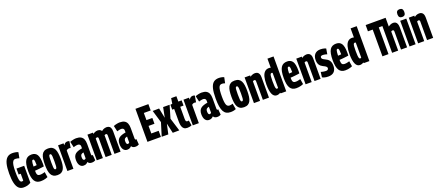

<svg xmlns="http://www.w3.org/2000/svg" viewBox="110 -2291 8682 3825"><g transform="rotate(-20 4451.0 -378.0)"><path d="M14.7 -347.2Q14.7 -473.5 35.3 -553.4Q56 -633.3 99.7 -671.6Q143.3 -710 212.6 -710Q227.3 -710 244.1 -708.4Q260.9 -706.9 277.7 -703.8Q294.5 -700.7 309.2 -696.6Q323.9 -692.5 333.7 -687.7L310.8 -565.4Q294.7 -572.5 271.4 -576.8Q248 -581.1 228.3 -581.1Q198.2 -581.1 179.2 -556.4Q160.2 -531.8 151.7 -478.3Q143.2 -424.8 143.2 -337.4Q143.2 -254.2 148.6 -205.2Q153.9 -156.1 166.3 -134.9Q178.7 -113.7 198.4 -113.7Q208.8 -113.7 217 -115.4Q225.2 -117.1 230.4 -120.5V-266.8H185.6V-392.2H349.1V-33Q316.6 -10.8 278.7 -0.4Q240.8 10 194.6 10Q131.9 10 92.4 -27.9Q52.9 -65.8 33.8 -144.8Q14.7 -223.7 14.7 -347.2Z M557 10Q514 10 481.8 -5.6Q449.6 -21.2 428.5 -54Q407.4 -86.8 397.2 -138.7Q387 -190.6 387 -262.2Q387 -343.2 397.8 -399.2Q408.6 -455.2 430.5 -489.3Q452.4 -523.4 485.5 -538.7Q518.6 -554 562.6 -554Q641.4 -554 677.6 -496.8Q713.8 -439.6 713.8 -306.8Q713.8 -298.2 713.3 -278.3Q712.8 -258.4 712.4 -246.6Q695.2 -243.6 670.5 -240.4Q645.8 -237.2 618.5 -234.2Q591.2 -231.2 565 -228.8Q538.8 -226.4 519 -226Q519 -222.8 519 -219.9Q519 -217 519 -213.8Q519 -178.8 524.9 -156.9Q530.8 -135 546.6 -125.2Q562.4 -115.4 591.6 -115.4Q607.2 -115.4 623.5 -117.8Q639.8 -120.2 656.7 -124.7Q673.6 -129.2 690.4 -134.2L708.4 -21.4Q684.2 -10.8 660.3 -3.8Q636.4 3.2 611.1 6.6Q585.8 10 557 10ZM519 -314.4Q527.4 -314.4 537.2 -314.7Q547 -315 556.5 -315.8Q566 -316.6 574.1 -317.7Q582.2 -318.8 587.4 -319.4Q587.4 -371.2 583.9 -398.9Q580.4 -426.6 573.6 -437Q566.8 -447.4 556 -447.4Q548.4 -447.4 541.6 -442.1Q534.8 -436.8 530.3 -422.9Q525.8 -409 523 -382.6Q520.2 -356.2 519 -314.4Z M744 -272.4Q744 -338.6 751.1 -391Q758.2 -443.4 776.5 -479.7Q794.8 -516 827.8 -535Q860.8 -554 912.4 -554Q964 -554 997 -535Q1030 -516 1048.3 -479.7Q1066.6 -443.4 1073.7 -391Q1080.8 -338.6 1080.8 -272.4Q1080.8 -206.8 1073.7 -154.4Q1066.6 -102 1048.3 -65.5Q1030 -29 997 -9.5Q964 10 912.4 10Q860.8 10 827.8 -9.5Q794.8 -29 776.5 -65.5Q758.2 -102 751.1 -154.4Q744 -206.8 744 -272.4ZM878.8 -272.4Q878.8 -204 881.9 -170Q885 -136 892.4 -125Q899.8 -114 912.4 -114Q925 -114 932.4 -125Q939.8 -136 942.9 -170Q946 -204 946 -272.4Q946 -341.8 942.9 -375.4Q939.8 -409 932.4 -420Q925 -431 912.4 -431Q899.8 -431 892.4 -420Q885 -409 881.9 -375.4Q878.8 -341.8 878.8 -272.4Z M1239.1 -544V-502.6Q1252.6 -520.5 1264.6 -531.8Q1276.5 -543 1290.6 -548.5Q1304.7 -554 1322.8 -554Q1331 -554 1340.8 -552.5Q1350.6 -551 1363.4 -545.6L1340.2 -408.2Q1330.2 -411.2 1320.5 -412Q1310.8 -412.8 1304.6 -412.8Q1290.3 -412.8 1277.7 -407.8Q1265 -402.8 1250.3 -389.5V0H1122.5V-544Z M1356.8 -146.6Q1356.8 -192.4 1369.7 -223.5Q1382.6 -254.6 1407.7 -274.3Q1432.8 -294 1468.7 -305.8Q1504.6 -317.6 1550 -325.2V-368.8Q1550 -394.2 1533.7 -407.5Q1517.4 -420.8 1494.2 -420.8Q1485 -420.8 1472.4 -419.6Q1459.8 -418.4 1442.9 -414.5Q1426 -410.6 1402.8 -402.8L1374.8 -525.4Q1405.2 -538.6 1442.4 -546.3Q1479.6 -554 1507.8 -554Q1570.6 -554 1607.6 -532.4Q1644.6 -510.8 1660.8 -470.4Q1677 -430 1677 -372.4V-151.8Q1677 -135.2 1680.8 -129.8Q1684.6 -124.4 1689.4 -124.4Q1693.6 -124.4 1698.5 -125.2Q1703.4 -126 1707.2 -128.2L1717 -10.2Q1702.6 -2 1684.7 4Q1666.8 10 1640.2 10Q1608 10 1588.7 -1Q1569.4 -12 1559 -32Q1546 -18.6 1532.8 -9.1Q1519.6 0.4 1504.3 5.2Q1489 10 1467 10Q1437.6 10 1416.6 -2.9Q1395.6 -15.8 1382.2 -37.5Q1368.8 -59.2 1362.8 -87.5Q1356.8 -115.8 1356.8 -146.6ZM1482.8 -160.4Q1482.8 -125.2 1492.1 -109.8Q1501.4 -94.4 1515.6 -94.4Q1523 -94.4 1529.4 -96.7Q1535.8 -99 1541.2 -103.5Q1546.6 -108 1550 -113V-238.6Q1536 -235.8 1524 -231.5Q1512 -227.2 1502.4 -218.8Q1492.8 -210.4 1487.8 -196.6Q1482.8 -182.8 1482.8 -160.4Z M1745.5 0V-544H1862.8V-515.8Q1880.5 -530.9 1897.8 -538.9Q1915 -546.9 1931.9 -550.5Q1948.7 -554 1964.9 -554Q1983.2 -554 1997.9 -549.3Q2012.6 -544.5 2024.6 -535.2Q2036.5 -525.9 2044.2 -512.1Q2062.3 -527.5 2079.9 -536.5Q2097.4 -545.4 2115.8 -549.7Q2134.2 -554 2152.5 -554Q2171.5 -554 2186.7 -549.3Q2201.9 -544.5 2213.9 -534.7Q2225.8 -524.9 2233.9 -510.4Q2241.9 -495.9 2245.9 -476.2Q2249.9 -456.5 2249.9 -432V0H2120.7V-393.5Q2120.7 -402.1 2118.5 -409.1Q2116.2 -416 2113 -419.8Q2109.8 -423.5 2104.8 -425.5Q2099.9 -427.5 2093.7 -427.5Q2088.9 -427.5 2082.9 -425.9Q2076.9 -424.3 2071.1 -421.5Q2065.3 -418.7 2059.9 -414.5Q2061.1 -411.4 2061.7 -407.6Q2062.3 -403.8 2062.3 -399.1V0H1933.1V-393.5Q1933.1 -402.1 1930.9 -409.1Q1928.6 -416 1925.4 -419.8Q1922.2 -423.5 1917.2 -425.5Q1912.3 -427.5 1906.1 -427.5Q1901.6 -427.5 1895.9 -425.9Q1890.2 -424.3 1884.9 -421.9Q1879.5 -419.5 1874.7 -416V0Z M2280.8 -146.6Q2280.8 -192.4 2293.7 -223.5Q2306.6 -254.6 2331.7 -274.3Q2356.8 -294 2392.7 -305.8Q2428.6 -317.6 2474 -325.2V-368.8Q2474 -394.2 2457.7 -407.5Q2441.4 -420.8 2418.2 -420.8Q2409 -420.8 2396.4 -419.6Q2383.8 -418.4 2366.9 -414.5Q2350 -410.6 2326.8 -402.8L2298.8 -525.4Q2329.2 -538.6 2366.4 -546.3Q2403.6 -554 2431.8 -554Q2494.6 -554 2531.6 -532.4Q2568.6 -510.8 2584.8 -470.4Q2601 -430 2601 -372.4V-151.8Q2601 -135.2 2604.8 -129.8Q2608.6 -124.4 2613.4 -124.4Q2617.6 -124.4 2622.5 -125.2Q2627.4 -126 2631.2 -128.2L2641 -10.2Q2626.6 -2 2608.7 4Q2590.8 10 2564.2 10Q2532 10 2512.7 -1Q2493.4 -12 2483 -32Q2470 -18.6 2456.8 -9.1Q2443.6 0.4 2428.3 5.2Q2413 10 2391 10Q2361.6 10 2340.6 -2.9Q2319.6 -15.8 2306.2 -37.5Q2292.8 -59.2 2286.8 -87.5Q2280.8 -115.8 2280.8 -146.6ZM2406.8 -160.4Q2406.8 -125.2 2416.1 -109.8Q2425.4 -94.4 2439.6 -94.4Q2447 -94.4 2453.4 -96.7Q2459.8 -99 2465.2 -103.5Q2470.6 -108 2474 -113V-238.6Q2460 -235.8 2448 -231.5Q2436 -227.2 2426.4 -218.8Q2416.8 -210.4 2411.8 -196.6Q2406.8 -182.8 2406.8 -160.4Z M2820 0V-700H3094.4V-565.6H2949.2V-414H3074.4V-291H2949.2V-130.6H3105.4V0Z M3121.2 1.8 3207.4 -277.8 3128.4 -542.8 3265 -545.2 3308 -332.4 3350.4 -544.6 3487.4 -543.4 3408.6 -276 3494.2 1.8 3355.4 3 3307.4 -208.8 3261 3Z M3661.8 10Q3620.6 10 3594.6 -9.9Q3568.6 -29.7 3556.3 -68.3Q3544 -106.8 3544 -162.6V-434H3502.9V-538L3544 -544L3561.6 -657.3H3672.5V-544H3742.4V-433.3H3672.5V-178Q3672.5 -140.7 3681.9 -127.4Q3691.3 -114 3709.4 -114Q3715.9 -114 3723.8 -115Q3731.7 -116 3739.2 -117.9L3758.6 -9.6Q3733 2.8 3707 6.4Q3680.9 10 3661.8 10Z M3898.1 -544V-502.6Q3911.6 -520.5 3923.6 -531.8Q3935.5 -543 3949.6 -548.5Q3963.7 -554 3981.8 -554Q3990 -554 3999.8 -552.5Q4009.6 -551 4022.4 -545.6L3999.2 -408.2Q3989.2 -411.2 3979.5 -412Q3969.8 -412.8 3963.6 -412.8Q3949.3 -412.8 3936.7 -407.8Q3924 -402.8 3909.3 -389.5V0H3781.5V-544Z M4015.8 -146.6Q4015.8 -192.4 4028.7 -223.5Q4041.6 -254.6 4066.7 -274.3Q4091.8 -294 4127.7 -305.8Q4163.6 -317.6 4209 -325.2V-368.8Q4209 -394.2 4192.7 -407.5Q4176.4 -420.8 4153.2 -420.8Q4144 -420.8 4131.4 -419.6Q4118.8 -418.4 4101.9 -414.5Q4085 -410.6 4061.8 -402.8L4033.8 -525.4Q4064.2 -538.6 4101.4 -546.3Q4138.6 -554 4166.8 -554Q4229.6 -554 4266.6 -532.4Q4303.6 -510.8 4319.8 -470.4Q4336 -430 4336 -372.4V-151.8Q4336 -135.2 4339.8 -129.8Q4343.6 -124.4 4348.4 -124.4Q4352.6 -124.4 4357.5 -125.2Q4362.4 -126 4366.2 -128.2L4376 -10.2Q4361.6 -2 4343.7 4Q4325.8 10 4299.2 10Q4267 10 4247.7 -1Q4228.4 -12 4218 -32Q4205 -18.6 4191.8 -9.1Q4178.6 0.4 4163.3 5.2Q4148 10 4126 10Q4096.6 10 4075.6 -2.9Q4054.6 -15.8 4041.2 -37.5Q4027.8 -59.2 4021.8 -87.5Q4015.8 -115.8 4015.8 -146.6ZM4141.8 -160.4Q4141.8 -125.2 4151.1 -109.8Q4160.4 -94.4 4174.6 -94.4Q4182 -94.4 4188.4 -96.7Q4194.8 -99 4200.2 -103.5Q4205.6 -108 4209 -113V-238.6Q4195 -235.8 4183 -231.5Q4171 -227.2 4161.4 -218.8Q4151.8 -210.4 4146.8 -196.6Q4141.8 -182.8 4141.8 -160.4Z M4391.7 -345.8Q4391.7 -479.7 4412.1 -559.4Q4432.5 -639.2 4475.8 -674.6Q4519.1 -710 4587.5 -710Q4603.3 -710 4618.6 -708.4Q4633.8 -706.9 4648.2 -703.8Q4662.5 -700.7 4675.3 -696.7Q4688 -692.8 4698.1 -687L4672.4 -566.1Q4659.9 -571.2 4649.2 -574.2Q4638.4 -577.3 4628.3 -578.5Q4618.2 -579.7 4606.7 -579.7Q4584.6 -579.7 4568.2 -569.1Q4551.8 -558.5 4541.7 -532.2Q4531.6 -506 4526.6 -459.6Q4521.6 -413.2 4521.6 -342.3Q4521.6 -276.5 4526.5 -233.2Q4531.3 -189.8 4541.6 -165.4Q4551.8 -140.9 4568.3 -130.8Q4584.7 -120.7 4607.6 -120.7Q4621.8 -120.7 4641.3 -124.6Q4660.7 -128.5 4674.2 -134.6L4696.4 -12Q4684.5 -6.5 4671.1 -2.2Q4657.7 2.1 4643 4.8Q4628.2 7.6 4613.1 8.8Q4597.9 10 4582.8 10Q4533.2 10 4497 -8.5Q4460.7 -27 4437.4 -68Q4414.2 -109 4402.9 -177.6Q4391.7 -246.1 4391.7 -345.8Z M4699 -272.4Q4699 -338.6 4706.1 -391Q4713.2 -443.4 4731.5 -479.7Q4749.8 -516 4782.8 -535Q4815.8 -554 4867.4 -554Q4919 -554 4952 -535Q4985 -516 5003.3 -479.7Q5021.6 -443.4 5028.7 -391Q5035.8 -338.6 5035.8 -272.4Q5035.8 -206.8 5028.7 -154.4Q5021.6 -102 5003.3 -65.5Q4985 -29 4952 -9.5Q4919 10 4867.4 10Q4815.8 10 4782.8 -9.5Q4749.8 -29 4731.5 -65.5Q4713.2 -102 4706.1 -154.4Q4699 -206.8 4699 -272.4ZM4833.8 -272.4Q4833.8 -204 4836.9 -170Q4840 -136 4847.4 -125Q4854.8 -114 4867.4 -114Q4880 -114 4887.4 -125Q4894.8 -136 4897.9 -170Q4901 -204 4901 -272.4Q4901 -341.8 4897.9 -375.4Q4894.8 -409 4887.4 -420Q4880 -431 4867.4 -431Q4854.8 -431 4847.4 -420Q4840 -409 4836.9 -375.4Q4833.8 -341.8 4833.8 -272.4Z M5077.5 0V-544H5194.8V-514.9Q5212.5 -530.3 5230.1 -538.5Q5247.6 -546.6 5264.9 -550.3Q5282.2 -554 5298.7 -554Q5329.9 -554 5351.8 -540.5Q5373.7 -526.9 5384.9 -500.1Q5396.1 -473.3 5396.1 -432V0H5266.9V-393.5Q5266.9 -412.3 5259.3 -419.9Q5251.6 -427.5 5239.9 -427.5Q5234.8 -427.5 5228.8 -425.7Q5222.8 -424 5217.2 -421.3Q5211.5 -418.6 5206.7 -414.8V0Z M5646.4 0 5636.8 -15.2Q5623.4 -3.8 5602.6 3.1Q5581.8 10 5560.6 10Q5499 10 5468 -58.4Q5437 -126.8 5437 -262Q5437 -360 5454.3 -424.8Q5471.6 -489.6 5506.4 -521.8Q5541.2 -554 5593 -554Q5602.2 -554 5613.2 -552.5Q5624.2 -551 5633 -548.4V-740H5762.2V0ZM5633 -121V-438Q5626.4 -442.6 5622.3 -443.6Q5618.2 -444.6 5613.4 -444.6Q5597.8 -444.6 5589.1 -431Q5580.4 -417.4 5577 -382.5Q5573.6 -347.6 5573.6 -282Q5573.6 -218.4 5577 -181.1Q5580.4 -143.8 5588.1 -127.9Q5595.8 -112 5607.8 -112Q5612.8 -112 5617 -113.1Q5621.2 -114.2 5625.3 -116.4Q5629.4 -118.6 5633 -121Z M5975 10Q5932 10 5899.8 -5.6Q5867.6 -21.2 5846.5 -54Q5825.4 -86.8 5815.2 -138.7Q5805 -190.6 5805 -262.2Q5805 -343.2 5815.8 -399.2Q5826.6 -455.2 5848.5 -489.3Q5870.4 -523.4 5903.5 -538.7Q5936.6 -554 5980.6 -554Q6059.4 -554 6095.6 -496.8Q6131.8 -439.6 6131.8 -306.8Q6131.8 -298.2 6131.3 -278.3Q6130.8 -258.4 6130.4 -246.6Q6113.2 -243.6 6088.5 -240.4Q6063.8 -237.2 6036.5 -234.2Q6009.2 -231.2 5983 -228.8Q5956.8 -226.4 5937 -226Q5937 -222.8 5937 -219.9Q5937 -217 5937 -213.8Q5937 -178.8 5942.9 -156.9Q5948.8 -135 5964.6 -125.2Q5980.4 -115.4 6009.6 -115.4Q6025.2 -115.4 6041.5 -117.8Q6057.8 -120.2 6074.7 -124.7Q6091.6 -129.2 6108.4 -134.2L6126.4 -21.4Q6102.2 -10.8 6078.3 -3.8Q6054.4 3.2 6029.1 6.6Q6003.8 10 5975 10ZM5937 -314.4Q5945.4 -314.4 5955.2 -314.7Q5965 -315 5974.5 -315.8Q5984 -316.6 5992.1 -317.7Q6000.2 -318.8 6005.4 -319.4Q6005.4 -371.2 6001.9 -398.9Q5998.4 -426.6 5991.6 -437Q5984.8 -447.4 5974 -447.4Q5966.4 -447.4 5959.6 -442.1Q5952.8 -436.8 5948.3 -422.9Q5943.8 -409 5941 -382.6Q5938.2 -356.2 5937 -314.4Z M6172.5 0V-544H6289.8V-514.9Q6307.5 -530.3 6325.1 -538.5Q6342.6 -546.6 6359.9 -550.3Q6377.2 -554 6393.7 -554Q6424.9 -554 6446.8 -540.5Q6468.7 -526.9 6479.9 -500.1Q6491.1 -473.3 6491.1 -432V0H6361.9V-393.5Q6361.9 -412.3 6354.3 -419.9Q6346.6 -427.5 6334.9 -427.5Q6329.8 -427.5 6323.8 -425.7Q6317.8 -424 6312.2 -421.3Q6306.5 -418.6 6301.7 -414.8V0Z M6526 -17.4 6540.2 -129.6Q6550 -125.6 6563.4 -122.1Q6576.8 -118.6 6591.6 -116.2Q6606.4 -113.8 6620.8 -112.3Q6635.2 -110.8 6648 -110.8Q6672.8 -110.8 6685.9 -122.1Q6699 -133.4 6699 -152Q6699 -165.8 6692.6 -175.7Q6686.2 -185.6 6674.8 -193.4Q6663.4 -201.2 6649 -208.7Q6634.6 -216.2 6618.2 -224.2Q6596.2 -234.8 6578.9 -249.4Q6561.6 -264 6549.7 -283.3Q6537.8 -302.6 6531.5 -327.3Q6525.2 -352 6525.2 -383.2Q6525.2 -464.4 6567.1 -509.2Q6609 -554 6685.2 -554Q6706 -554 6727.6 -551.1Q6749.2 -548.2 6769 -542.9Q6788.8 -537.6 6802.4 -529.8L6783.2 -413.8Q6767.8 -419.6 6751.6 -423.3Q6735.4 -427 6719.7 -429.2Q6704 -431.4 6689 -431.4Q6667.6 -431.4 6655 -423Q6642.4 -414.6 6642.4 -395Q6642.4 -383.6 6647.6 -375Q6652.8 -366.4 6661.7 -359.4Q6670.6 -352.4 6683.2 -345.7Q6695.8 -339 6710.8 -331.4Q6731.6 -321.6 6751 -308.9Q6770.4 -296.2 6785.8 -277.2Q6801.2 -258.2 6810.5 -229.4Q6819.8 -200.6 6819.8 -157.6Q6819.8 -125.2 6812.9 -99Q6806 -72.8 6792.3 -52.2Q6778.6 -31.6 6758.8 -17.9Q6739 -4.2 6712.5 2.9Q6686 10 6654 10Q6628.8 10 6606.6 7.1Q6584.4 4.2 6564.9 -2.2Q6545.4 -8.6 6526 -17.4Z M7013 10Q6970 10 6937.8 -5.6Q6905.6 -21.2 6884.5 -54Q6863.4 -86.8 6853.2 -138.7Q6843 -190.6 6843 -262.2Q6843 -343.2 6853.8 -399.2Q6864.6 -455.2 6886.5 -489.3Q6908.4 -523.4 6941.5 -538.7Q6974.6 -554 7018.6 -554Q7097.4 -554 7133.6 -496.8Q7169.8 -439.6 7169.8 -306.8Q7169.8 -298.2 7169.3 -278.3Q7168.8 -258.4 7168.4 -246.6Q7151.2 -243.6 7126.5 -240.4Q7101.8 -237.2 7074.5 -234.2Q7047.2 -231.2 7021 -228.8Q6994.8 -226.4 6975 -226Q6975 -222.8 6975 -219.9Q6975 -217 6975 -213.8Q6975 -178.8 6980.9 -156.9Q6986.8 -135 7002.6 -125.2Q7018.4 -115.4 7047.6 -115.4Q7063.2 -115.4 7079.5 -117.8Q7095.8 -120.2 7112.7 -124.7Q7129.6 -129.2 7146.4 -134.2L7164.4 -21.4Q7140.2 -10.8 7116.3 -3.8Q7092.4 3.2 7067.1 6.6Q7041.8 10 7013 10ZM6975 -314.4Q6983.4 -314.4 6993.2 -314.7Q7003 -315 7012.5 -315.8Q7022 -316.6 7030.1 -317.7Q7038.2 -318.8 7043.4 -319.4Q7043.4 -371.2 7039.9 -398.9Q7036.4 -426.6 7029.6 -437Q7022.8 -447.4 7012 -447.4Q7004.4 -447.4 6997.6 -442.1Q6990.8 -436.8 6986.3 -422.9Q6981.8 -409 6979 -382.6Q6976.2 -356.2 6975 -314.4Z M7409.4 0 7399.8 -15.2Q7386.4 -3.8 7365.6 3.1Q7344.8 10 7323.6 10Q7262 10 7231 -58.4Q7200 -126.8 7200 -262Q7200 -360 7217.3 -424.8Q7234.6 -489.6 7269.4 -521.8Q7304.2 -554 7356 -554Q7365.2 -554 7376.2 -552.5Q7387.2 -551 7396 -548.4V-740H7525.2V0ZM7396 -121V-438Q7389.4 -442.6 7385.3 -443.6Q7381.2 -444.6 7376.4 -444.6Q7360.8 -444.6 7352.1 -431Q7343.4 -417.4 7340 -382.5Q7336.6 -347.6 7336.6 -282Q7336.6 -218.4 7340 -181.1Q7343.4 -143.8 7351.1 -127.9Q7358.8 -112 7370.8 -112Q7375.8 -112 7380 -113.1Q7384.2 -114.2 7388.3 -116.4Q7392.4 -118.6 7396 -121Z M8006.8 0V-566.9H7930.3V0H7801.8V-566.9H7700.5V-700H8123.4V-514.9Q8143.2 -528.9 8161.5 -537.4Q8179.7 -545.9 8196.1 -550Q8212.6 -554 8227.3 -554Q8256.4 -554 8278.3 -541.2Q8300.2 -528.3 8312.5 -498Q8324.7 -467.7 8324.7 -414.5V0H8195.5V-383Q8195.5 -401.8 8187.9 -409.4Q8180.2 -417 8168.5 -417Q8163.8 -417 8157.6 -415.6Q8151.4 -414.2 8145.8 -411.5Q8140.1 -408.8 8135.3 -404.3V0Z M8441.1 -601.4Q8405.2 -601.4 8386.4 -621.4Q8367.6 -641.4 8367.6 -683.5Q8367.6 -726.3 8386.4 -746.3Q8405.2 -766.3 8441.1 -766.3Q8477.3 -766.3 8495.6 -746.3Q8513.9 -726.3 8513.9 -683.5Q8513.9 -641.4 8496 -621.4Q8478 -601.4 8441.1 -601.4ZM8376.5 0V-544H8505V0Z M8558.5 0V-544H8675.8V-514.9Q8693.5 -530.3 8711.1 -538.5Q8728.6 -546.6 8745.9 -550.3Q8763.2 -554 8779.7 -554Q8810.9 -554 8832.8 -540.5Q8854.7 -526.9 8865.9 -500.1Q8877.1 -473.3 8877.1 -432V0H8747.9V-393.5Q8747.9 -412.3 8740.3 -419.9Q8732.6 -427.5 8720.9 -427.5Q8715.8 -427.5 8709.8 -425.7Q8703.8 -424 8698.2 -421.3Q8692.5 -418.6 8687.7 -414.8V0Z"/></g></svg>

Font: Georama ExtraCondensed Thin
Style: Regular
Weight: 100
Width: 2
Designer: Jean-Baptiste Levee
Foundry: Production Type
Version: Version 1.001